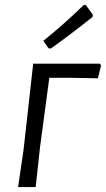

<svg xmlns="http://www.w3.org/2000/svg" viewBox="-20 -755 428 775"><path d="M388 -491 375 -439 264 -441H179L141 -156L124 0H53L75 -150L114 -498H383ZM327 -734 355 -695 353 -686Q253 -607 185 -559L176 -560L155 -590Q247 -665 318 -735Z"/></svg>

Font: Alegreya Sans SC
Style: Italic
Weight: 400
Italic angle: -7°
Designer: Juan Pablo del Peral
Foundry: Huerta Tipografica
Version: Version 2.008; ttfautohint (v1.6)